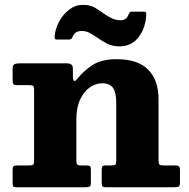

<svg xmlns="http://www.w3.org/2000/svg" viewBox="-20 -786 794 806"><path d="M103 -428.5H54Q40 -428.5 36.5 -432.5Q33 -436.5 33 -450.5V-497.5Q33 -512 40 -516Q47 -520 59.5 -520H261.5Q272 -520 279 -515.2Q286 -510.5 286 -497V-468Q286 -432.5 303.5 -454Q330 -487.5 367.8 -512.5Q405.5 -537.5 469 -537.5Q559 -537.5 602.2 -493.5Q645.5 -449.5 645.5 -369V-113.5Q645.5 -99 649.5 -95.2Q653.5 -91.5 668 -91.5H719Q735.5 -91.5 735.5 -74V-22Q735.5 -6 730.5 -3Q725.5 0 710.5 0H424.5Q412.5 0 409.8 -4.2Q407 -8.5 407 -21V-71Q407 -81 409.2 -86.2Q411.5 -91.5 422 -91.5H447Q460 -91.5 464 -94.8Q468 -98 468 -111V-354.5Q468 -399 453.8 -417.8Q439.5 -436.5 409.5 -436.5Q382.5 -436.5 357.5 -419.5Q332.5 -402.5 316.5 -368.5Q300.5 -334.5 300.5 -283V-111.5Q300.5 -100 304 -95.8Q307.5 -91.5 319.5 -91.5H342Q353.5 -91.5 357.5 -88.5Q361.5 -85.5 361.5 -73.5V-17.5Q361.5 -5.5 356 -2.8Q350.5 0 339.5 0H48.5Q37.5 0 35.2 -4Q33 -8 33 -19.5V-72Q33 -84.5 36.5 -88Q40 -91.5 52.5 -91.5H100Q114 -91.5 118.5 -94.2Q123 -97 123 -110.5V-409.5Q123 -422 119.2 -425.2Q115.5 -428.5 103 -428.5ZM482 -591.5Q450.5 -591.5 428.8 -603.2Q407 -615 389 -627.5Q371.5 -640 356 -648Q340.5 -656 323.5 -656Q305 -656 295.8 -647.2Q286.5 -638.5 283 -627Q278 -620 269 -620H220Q211.5 -620 210.2 -623.8Q209 -627.5 209.5 -635Q212.5 -667 229 -696.8Q245.5 -726.5 271 -746Q296.5 -765.5 327.5 -765.5Q359 -765.5 378.2 -754Q397.5 -742.5 415 -729.5Q431.5 -717.5 449.2 -709.2Q467 -701 486.5 -701Q511.5 -701 520 -726Q523 -731 524.5 -734Q526 -737 533 -737H584.5Q591 -737 592.5 -734.5Q594 -732 594 -726Q592 -670.5 562.5 -631Q533 -591.5 482 -591.5Z"/></svg>

Font: Besley* Heavy
Style: Regular
Weight: 800
Designer: Owen Earl
Foundry: indestructible type*
Version: Version 3.000; ttfautohint (v1.8.3)